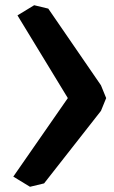

<svg xmlns="http://www.w3.org/2000/svg" viewBox="-20 -756 436 736"><path d="M95 -40 31 -79 240 -380 47 -697 111 -736 165 -723 367 -429 387 -380 367 -331 149 -53Z"/></svg>

Font: Chau Philomene One
Style: Regular
Weight: 400
Designer: Vicente Lamonaca
Foundry: TipoType
Version: Version 1.002